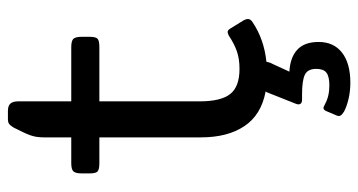

<svg xmlns="http://www.w3.org/2000/svg" viewBox="-230 -450 905 485"><g transform="rotate(-90 222.5 -207.5)"><path d="M417 -34Q417 -27 409 -22Q366 7 309 13L307 21L284 71Q320 73 339.5 91Q359 109 359 145Q359 183 332 204Q305 225 256 225Q235 225 215.5 220.5Q196 216 183 209Q175 204 173 200Q171 196 173 191L184 165Q187 157 193 157Q194 157 202 161Q222 172 249 172Q272 172 281.5 164.5Q291 157 291 139Q291 117 276 110Q261 103 227 103H213Q205 103 202.5 98.5Q200 94 203 87L230 19Q232 13 234 11Q175 0 146.5 -42.5Q118 -85 118 -152V-409H53Q37 -409 32 -413.5Q27 -418 27 -433V-454Q27 -469 32 -474.5Q37 -480 53 -480H118V-550Q118 -569 123.5 -584Q129 -599 143 -626Q148 -634 152 -637Q156 -640 165 -640H185Q198 -640 203.5 -633.5Q209 -627 209 -614V-480H346Q362 -480 367 -474.5Q372 -469 372 -454V-433Q372 -418 367 -413.5Q362 -409 346 -409H209V-155Q209 -102 227.5 -78.5Q246 -55 291 -55Q316 -55 335 -61.5Q354 -68 375 -82Q381 -85 384 -85Q389 -85 393 -78L414 -44Q417 -38 417 -34Z"/></g></svg>

Font: Mitr Light
Style: Regular
Weight: 300
Designer: Thanarat Vachiruckul
Foundry: Cadson Demak
Version: Version 1.003